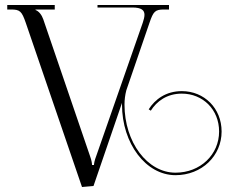

<svg xmlns="http://www.w3.org/2000/svg" viewBox="-20 -739 906 768"><path d="M9 -719V-701H24C60 -701 67 -694 83 -648L308 9L354 5L468.1 -327.7C468 -325.3 468 -323 468 -320.6C468 -164.8 563.8 -38.3 681.9 -38.3C787.2 -38.3 866.4 -115.4 866.4 -212.9C866.4 -306.1 796.9 -374.5 707.2 -374.5C643.2 -374.5 599.8 -341.2 574.8 -301.7L583.2 -296.3C606.8 -333.5 647.1 -364.5 707.2 -364.5C791.5 -364.5 856.4 -300.7 856.4 -212.9C856.4 -121.3 782.2 -48.3 681.9 -48.3C569.4 -48.3 478 -170.3 478 -320.6C478 -339.4 480.3 -358.5 485.2 -377.5L578 -648C593.4 -692.9 600 -701 636 -701H656V-719H370V-709H509C546.2 -709 557.9 -698 557.9 -679.8C557.9 -670.8 555 -660 551 -648L366 -118C357 -95 356 -83 356 -80V-79H348V-80C348 -84 347 -96 340 -115L153 -662C147 -679 136 -694 122 -699V-701H199V-719Z"/></svg>

Font: FoglihtenNo04
Style: Regular
Weight: 500
Designer: gluk (gluksza@wp.pl)
Foundry: gluk (gluksza@wp.pl)
Version: Version 0.70